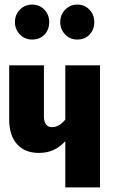

<svg xmlns="http://www.w3.org/2000/svg" viewBox="-20 -815 500 835"><path d="M415 -531V0H264V-201Q241 -176 213.5 -163Q186 -150 149 -150Q88 -150 54 -188Q20 -226 20 -295V-531H171V-310Q171 -262 207 -262Q222 -262 237 -271Q252 -280 264 -295V-531ZM194 -719Q194 -686 173.5 -664.5Q153 -643 120 -643Q88 -643 66.5 -665Q45 -687 45 -719Q45 -751 66.5 -773Q88 -795 120 -795Q152 -795 173 -773Q194 -751 194 -719ZM390 -719Q390 -686 369.5 -664.5Q349 -643 316 -643Q285 -643 263.5 -665Q242 -687 242 -719Q242 -751 263.5 -773Q285 -795 316 -795Q348 -795 369 -773Q390 -751 390 -719Z"/></svg>

Font: Fira Sans Extra Condensed
Style: Bold
Weight: 700
Width: 1
Designer: Carrois Corporate & Edenspiekermann AG
Foundry: Carrois Corporate GbR & Edenspiekermann AG
Version: Version 4.203